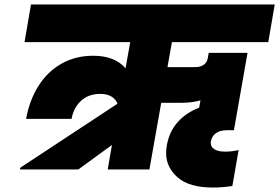

<svg xmlns="http://www.w3.org/2000/svg" viewBox="-20 -760 1252 861"><path d="M751 -571 731 -459H855Q878 -459 893 -469Q908 -479 912 -500L916 -523H1090L1029 -176H998Q966 -176 948 -162.5Q930 -149 926 -127Q925 -123 925 -119Q925 -101 941.5 -90.5Q958 -80 992 -80Q1018 -80 1050 -87L1022 74Q977 81 936 81Q828 81 776.5 35.5Q725 -10 725 -73Q725 -90 728 -108Q739 -170 777 -212.5Q815 -255 873 -277L879 -310Q840 -299 796 -299H703L650 0H463L482 -110L331 0H70L71 -8L507 -295Q499 -316 479 -327.5Q459 -339 430 -339Q377 -339 343.5 -308Q310 -277 301 -227H97Q112 -310 152 -374Q192 -438 255 -474Q318 -510 398 -510Q494 -510 543 -454L564 -571H90L119 -740H1212L1183 -571Z"/></svg>

Font: Fz Poppins Black
Style: Italic
Weight: 900
Italic angle: -10°
Designer: Ninad Kale (Devanagari), Jonny Pinhorn (Latin)
Foundry: Indian Type Foundry
Version: Vit hóa bi Vntype.Com & FontZin.Com